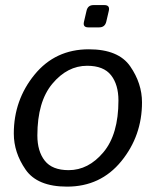

<svg xmlns="http://www.w3.org/2000/svg" viewBox="-20 -711 601 740"><path d="M320.3 -605.5Q298.3 -605.5 303.7 -627.4L313.5 -669.4Q318.4 -691.4 340.3 -691.4H382.3Q404.3 -691.4 399.4 -669.4L389.6 -627.4Q384.3 -605.5 362.3 -605.5ZM33.2 -196.3Q33.2 -325.2 113 -423.1Q192.9 -521 322.3 -521Q436.5 -521 481.9 -455.3Q527.3 -389.6 527.3 -316.4Q527.3 -187.5 447.5 -89.6Q367.7 8.3 238.3 8.3Q124 8.3 78.6 -57.4Q33.2 -123 33.2 -196.3ZM124 -189Q124 -127.9 152.6 -91.6Q181.2 -55.2 244.6 -55.2Q320.8 -55.2 378.7 -124.3Q436.5 -193.4 436.5 -323.7Q436.5 -384.8 408 -421.1Q379.4 -457.5 315.9 -457.5Q239.7 -457.5 181.9 -388.4Q124 -319.3 124 -189Z"/></svg>

Font: Istok
Style: Italic
Weight: 500
Italic angle: -13°
Designer: Andrey V. Panov
Foundry: Andrey V. Panov
Version: Version 1.0.3